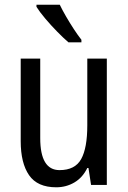

<svg xmlns="http://www.w3.org/2000/svg" viewBox="-20 -786 545 816"><path d="M434 -537V0H367L356 -72H351Q331 -31 296 -10.5Q261 10 219 10Q139 10 103.5 -41.5Q68 -93 68 -186V-537H151V-199Q151 -63 233 -63Q299 -63 325 -110Q351 -157 351 -253V-537ZM234 -766Q245 -743 261 -715.5Q277 -688 294 -662Q311 -636 326 -617V-606H271Q251 -623 223.5 -651Q196 -679 172 -707.5Q148 -736 135 -757V-766Z"/></svg>

Font: Noto Sans Bengali UI Condensed
Style: Regular
Weight: 400
Width: 3
Designer: Jelle Bosma - Monotype Design Team
Foundry: Monotype Imaging Inc.
Version: Version 2.003; ttfautohint (v1.8.4.7-5d5b)